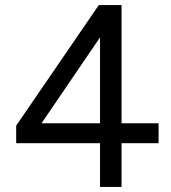

<svg xmlns="http://www.w3.org/2000/svg" viewBox="-20 -742 680 762"><path d="M377 -173.8H44.2V-243.2L372.2 -722H462.4V-252.8H609.4V-173.8H462.4V0H377ZM377 -252.8V-593.6L144.8 -252.8Z"/></svg>

Font: 寒蝉端黑体 Light
Style: Regular
Weight: 300
Designer: ChillDuanSans {Warren2060}; 
Source Han Sans {Ryoko NISHIZUKA 西塚涼子 (kana, bopomofo & ideographs); Paul D. Hunt (Latin, G
Foundry: ChillType&Adobe
Version: Version 1.300;Glyphs 3.3 (3306)